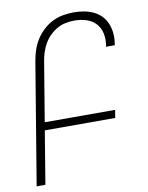

<svg xmlns="http://www.w3.org/2000/svg" viewBox="-84 -804 668 865"><g transform="rotate(-10 250.0 -371.5)"><path d="M13 0 105 -555Q109 -580 117 -604.5Q125 -629 138.5 -651Q152 -673 171.5 -691.5Q191 -710 214.5 -722Q238 -734 263.5 -738.5Q289 -743 313 -743Q337 -743 359.5 -739Q382 -735 402.5 -725.5Q423 -716 438.5 -700Q454 -684 462.5 -663Q471 -642 473 -618.5Q475 -595 471 -572L470 -565H430L431 -570Q436 -598 430.5 -625Q425 -652 407.5 -671Q390 -690 364 -698Q338 -706 310 -706Q290 -706 269.5 -702Q249 -698 230.5 -687.5Q212 -677 196.5 -661.5Q181 -646 170.5 -627.5Q160 -609 153.5 -589Q147 -569 144 -549L99 -278H421L415 -242H93L53 0Z"/></g></svg>

Font: Iosevka Extralight Oblique
Style: Regular
Weight: 200
Italic angle: -9°
Monospace: yes
Designer: Belleve Invis
Foundry: Belleve Invis
Version: Version 32.5.0; ttfautohint (v1.8.4)